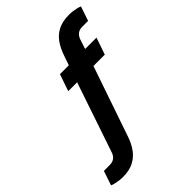

<svg xmlns="http://www.w3.org/2000/svg" viewBox="-276 -849 1155 1155"><g transform="rotate(-45 301.5 -272.0)"><path d="M70.7 188.1Q56.7 188.1 40 186Q23.4 183.9 8.7 180.3Q-6.1 176.7 -15 172.4L16.1 80.5H65.3Q89.7 80.5 105.5 68.8Q121.4 57 128.7 33.7L279.2 -410.3H203.7L240.7 -518H316.3L339 -583.7Q354 -626.7 377.4 -660.3Q400.8 -693.8 438.6 -713.1Q476.4 -732.3 532.6 -732.3Q547.6 -732.3 563.7 -730.2Q579.9 -728.1 594.6 -724.5Q609.4 -720.9 618.2 -716.7L587.1 -624.7H538Q513.6 -624.7 498.1 -613Q482.6 -601.3 474.6 -578L455 -518H551.6L514.5 -410.3H418L263.5 39.4Q249.3 81.7 225.1 115.5Q200.9 149.4 163.5 168.7Q126.1 188.1 70.7 188.1Z"/></g></svg>

Font: Archivo Variable SemiBold
Style: Italic
Weight: 600
Italic angle: -10°
Designer: Hector Gatti
Foundry: Omnibus-Type
Version: Version 2.001